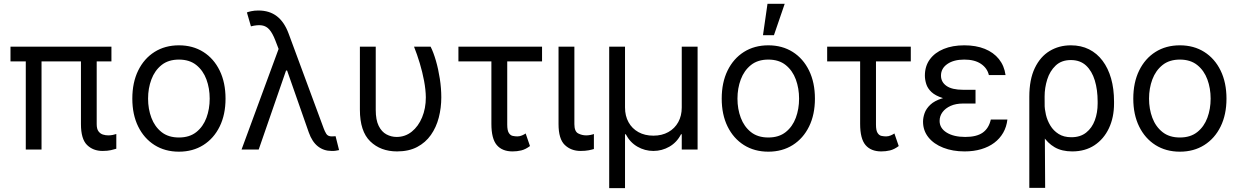

<svg xmlns="http://www.w3.org/2000/svg" viewBox="-20 -793 6574 1018"><path d="M570.8 -545.4V-467.3H35.6V-545.4ZM200.2 -545.4V0H116.7V-545.4ZM409.2 -545.4H492.7V-134.8Q492.7 -109.4 502.2 -96.7Q511.7 -84 525.6 -79.6Q539.6 -75.2 554.2 -75.2Q565.9 -75.2 578.1 -77.6Q590.3 -80.1 596.7 -82.5V-4.4Q585.9 -1 567.9 3.2Q549.8 7.3 523.9 7.3Q473.6 7.3 441.4 -24.4Q409.2 -56.2 409.2 -134.8Z M928.7 11.2Q855 11.2 799.3 -23.9Q743.7 -59.1 712.6 -122.3Q681.6 -185.5 681.6 -270Q681.6 -355.5 712.6 -418.9Q743.7 -482.4 799.3 -517.6Q855 -552.7 928.7 -552.7Q1002.4 -552.7 1058.1 -517.6Q1113.8 -482.4 1144.8 -418.7Q1175.8 -355 1175.8 -270Q1175.8 -185.5 1144.8 -122.3Q1113.8 -59.1 1058.1 -23.9Q1002.4 11.2 928.7 11.2ZM928.7 -64Q984.9 -64 1021 -92.8Q1057.1 -121.6 1074.5 -168.5Q1091.8 -215.3 1091.8 -270Q1091.8 -324.7 1074.5 -371.8Q1057.1 -418.9 1021 -448Q984.9 -477.1 928.7 -477.1Q872.6 -477.1 836.4 -448Q800.3 -418.9 782.7 -371.8Q765.1 -324.7 765.1 -270Q765.1 -215.3 782.7 -168.5Q800.3 -121.6 836.4 -92.8Q872.6 -64 928.7 -64Z M1737.8 7.3Q1696.8 7.3 1665.8 -16.8Q1634.8 -41 1617.2 -90.8L1486.3 -464.4L1460.9 -523.9L1439.5 -579.6Q1424.8 -617.2 1408.4 -636Q1392.1 -654.8 1368.7 -658.4Q1345.2 -662.1 1310.5 -653.3L1289.1 -727.1Q1295.4 -730 1312 -733.6Q1328.6 -737.3 1350.1 -737.3Q1408.7 -737.3 1448.2 -706.8Q1487.8 -676.3 1510.7 -613.8L1696.8 -110.8Q1701.7 -97.2 1710 -83.5Q1718.3 -69.8 1739.3 -69.8Q1743.7 -69.8 1749.8 -70.3Q1755.9 -70.8 1759.3 -70.8L1777.8 2.9Q1767.6 5.4 1757.3 6.6Q1747.1 7.8 1737.8 7.3ZM1260.7 0 1473.6 -578.1 1507.8 -418.9H1496.6L1351.6 0Z M1888.2 -545.4H1972.2V-210.4Q1972.2 -157.2 1987.8 -125.7Q2003.4 -94.2 2028.8 -80.6Q2054.2 -66.9 2083 -66.9Q2128.4 -66.9 2163.3 -95Q2198.2 -123 2218 -170.7Q2237.8 -218.3 2237.8 -276.9Q2237.3 -317.4 2228.5 -364.3Q2219.7 -411.1 2205.6 -458Q2191.4 -504.9 2175.3 -545.4H2263.2Q2278.3 -515.6 2291.3 -470.9Q2304.2 -426.3 2312 -375.5Q2319.8 -324.7 2319.8 -276.9Q2319.8 -221.2 2306.4 -169.4Q2293 -117.7 2264.6 -77.4Q2236.3 -37.1 2191.9 -13.7Q2147.5 9.8 2085.4 9.8Q1998 9.8 1943.1 -43.5Q1888.2 -96.7 1888.2 -211.4Z M2854 -545.4V-467.3H2410.6V-545.4ZM2585.4 -545.4H2669.4V-132.3Q2669.4 -101.1 2678 -87.9Q2686.5 -74.7 2699.2 -72.3Q2711.9 -69.8 2723.1 -69.8Q2735.8 -69.8 2747.8 -75Q2759.8 -80.1 2767.1 -85.4L2790 -18.6Q2765.6 -0.5 2743.4 4.6Q2721.2 9.8 2697.8 9.8Q2642.6 9.8 2614 -23.9Q2585.4 -57.6 2585.4 -136.2Z M2941.4 -545.4H3025.4V-134.8Q3025.4 -96.2 3045.4 -85.7Q3065.4 -75.2 3087.9 -75.2Q3098.6 -75.2 3111.1 -77.6Q3123.5 -80.1 3128.9 -82.5V-2.9Q3118.2 0.5 3100.8 3.9Q3083.5 7.3 3058.1 7.3Q3007.8 7.3 2974.6 -24.4Q2941.4 -56.2 2941.4 -134.8Z M3210 204.6V-545.4H3293.9V-223.1Q3293.9 -178.7 3312.5 -145Q3331.1 -111.3 3365 -92.5Q3398.9 -73.7 3444.3 -73.7Q3489.7 -73.7 3523.7 -92.8Q3557.6 -111.8 3576.2 -145.5Q3594.7 -179.2 3594.7 -223.1V-545.4H3678.7V0H3594.7V-81.1H3590.8Q3568.8 -38.1 3529.3 -15.4Q3489.7 7.3 3444.3 7.3Q3398.9 7.3 3359.6 -15.4Q3320.3 -38.1 3297.9 -81.1H3293.9V204.6Z M4053.7 11.2Q3980 11.2 3924.3 -23.9Q3868.7 -59.1 3837.6 -122.3Q3806.6 -185.5 3806.6 -270Q3806.6 -355.5 3837.6 -418.9Q3868.7 -482.4 3924.3 -517.6Q3980 -552.7 4053.7 -552.7Q4127.4 -552.7 4183.1 -517.6Q4238.8 -482.4 4269.8 -418.7Q4300.8 -355 4300.8 -270Q4300.8 -185.5 4269.8 -122.3Q4238.8 -59.1 4183.1 -23.9Q4127.4 11.2 4053.7 11.2ZM4053.7 -64Q4109.9 -64 4146 -92.8Q4182.1 -121.6 4199.5 -168.5Q4216.8 -215.3 4216.8 -270Q4216.8 -324.7 4199.5 -371.8Q4182.1 -418.9 4146 -448Q4109.9 -477.1 4053.7 -477.1Q3997.6 -477.1 3961.4 -448Q3925.3 -418.9 3907.7 -371.8Q3890.1 -324.7 3890.1 -270Q3890.1 -215.3 3907.7 -168.5Q3925.3 -121.6 3961.4 -92.8Q3997.6 -64 4053.7 -64ZM4025.4 -606.4 4049.3 -772.9H4140.6L4083.5 -606.4Z M4809.1 -545.4V-467.3H4365.7V-545.4ZM4540.5 -545.4H4624.5V-132.3Q4624.5 -101.1 4633.1 -87.9Q4641.6 -74.7 4654.3 -72.3Q4667 -69.8 4678.2 -69.8Q4690.9 -69.8 4702.9 -75Q4714.8 -80.1 4722.2 -85.4L4745.1 -18.6Q4720.7 -0.5 4698.5 4.6Q4676.3 9.8 4652.8 9.8Q4597.7 9.8 4569.1 -23.9Q4540.5 -57.6 4540.5 -136.2Z M5078.6 -284.2H5152.3V-244.1H5086.9Q5048.3 -244.1 5020.5 -231.7Q4992.7 -219.2 4977.3 -198.5Q4961.9 -177.7 4961.9 -151.9Q4961.9 -113.3 4999.3 -90.1Q5036.6 -66.9 5098.1 -66.9Q5157.7 -66.9 5190.2 -89.6Q5222.7 -112.3 5233.4 -159.2H5321.3Q5316.9 -120.6 5299.1 -89.4Q5281.2 -58.1 5251.7 -35.9Q5222.2 -13.7 5182.4 -2Q5142.6 9.8 5094.2 9.8Q5031.2 9.8 4981.2 -9.8Q4931.2 -29.3 4902.6 -64.9Q4874 -100.6 4874 -147.9Q4874 -169.4 4882.3 -193.1Q4890.6 -216.8 4912.4 -237.5Q4934.1 -258.3 4974.6 -271.2Q5015.1 -284.2 5078.6 -284.2ZM5152.3 -261.2H5078.6Q5016.6 -261.2 4978 -273.4Q4939.5 -285.6 4918.9 -304.9Q4898.4 -324.2 4891.1 -347.4Q4883.8 -370.6 4883.8 -392.1Q4883.8 -442.4 4910.2 -478.3Q4936.5 -514.2 4983.4 -533.4Q5030.3 -552.7 5092.8 -552.7Q5154.8 -552.7 5201.4 -533.9Q5248 -515.1 5276.4 -479.7Q5304.7 -444.3 5311.5 -395H5223.1Q5214.4 -432.1 5180.9 -454.6Q5147.5 -477.1 5092.8 -477.1Q5036.6 -477.1 5002.9 -453.6Q4969.2 -430.2 4969.2 -392.1Q4969.2 -357.9 4998.5 -337.4Q5027.8 -316.9 5086.9 -316.9H5152.3Z M5437.5 203.1V-279.8Q5437.5 -371.6 5466.6 -432.1Q5495.6 -492.7 5545.4 -522.7Q5595.2 -552.7 5657.7 -552.7Q5711.9 -552.7 5754.2 -531.5Q5796.4 -510.3 5825.9 -470.9Q5855.5 -431.6 5871.1 -377Q5886.7 -322.3 5886.7 -254.4V-244.1Q5886.7 -170.4 5859.6 -113Q5832.5 -55.7 5783 -22.9Q5733.4 9.8 5665 9.8Q5609.9 9.8 5572 -12.2Q5534.2 -34.2 5508.3 -74.7Q5482.4 -115.2 5463.4 -170.4L5518.6 -240.2Q5518.6 -214.8 5525.6 -184.6Q5532.7 -154.3 5549.1 -127.2Q5565.4 -100.1 5592.8 -82.8Q5620.1 -65.4 5660.6 -65.4Q5708 -65.4 5739 -90.1Q5770 -114.7 5784.9 -155.3Q5799.8 -195.8 5799.8 -244.1V-254.4Q5799.8 -316.9 5784.7 -366.7Q5769.5 -416.5 5738.3 -445.6Q5707 -474.6 5657.7 -474.6Q5607.9 -474.6 5577.1 -445.3Q5546.4 -416 5532.5 -371.8Q5518.6 -327.6 5518.6 -281.2L5521.5 203.1Z M6235.8 11.2Q6162.1 11.2 6106.4 -23.9Q6050.8 -59.1 6019.8 -122.3Q5988.8 -185.5 5988.8 -270Q5988.8 -355.5 6019.8 -418.9Q6050.8 -482.4 6106.4 -517.6Q6162.1 -552.7 6235.8 -552.7Q6309.6 -552.7 6365.2 -517.6Q6420.9 -482.4 6451.9 -418.7Q6482.9 -355 6482.9 -270Q6482.9 -185.5 6451.9 -122.3Q6420.9 -59.1 6365.2 -23.9Q6309.6 11.2 6235.8 11.2ZM6235.8 -64Q6292 -64 6328.1 -92.8Q6364.3 -121.6 6381.6 -168.5Q6398.9 -215.3 6398.9 -270Q6398.9 -324.7 6381.6 -371.8Q6364.3 -418.9 6328.1 -448Q6292 -477.1 6235.8 -477.1Q6179.7 -477.1 6143.6 -448Q6107.4 -418.9 6089.8 -371.8Q6072.3 -324.7 6072.3 -270Q6072.3 -215.3 6089.8 -168.5Q6107.4 -121.6 6143.6 -92.8Q6179.7 -64 6235.8 -64Z"/></svg>

Font: Sahel VF Regular
Style: Regular
Weight: 400
Foundry: Saber Rastikerdar (saber.rastikerdar@gmail.com)
Version: Version 3.4.0